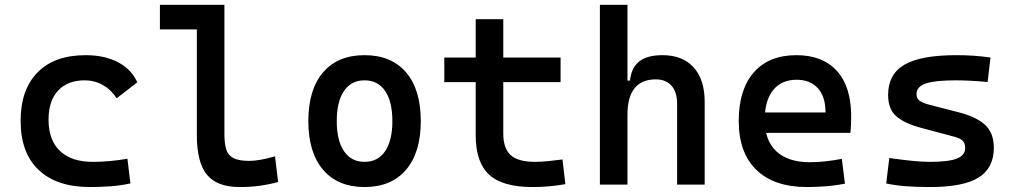

<svg xmlns="http://www.w3.org/2000/svg" viewBox="-20 -752 4142 782"><path d="M346.2 9.8Q210.9 9.8 137.5 -59.8Q64 -129.4 64 -259.8Q64 -386.7 132.8 -457Q201.7 -527.3 329.1 -527.3Q406.2 -527.3 461.2 -498.3Q516.1 -469.2 539.1 -416.5L455.1 -351.6Q433.1 -386.2 399.2 -405.5Q365.2 -424.8 325.2 -424.8Q255.4 -424.8 216.6 -383.1Q177.7 -341.3 177.7 -264.6Q177.7 -181.2 224.4 -137Q271 -92.8 357.9 -92.8Q393.6 -92.8 429.4 -96.2Q465.3 -99.6 499 -105.5L511.2 -4.9Q471.2 3.9 428.7 6.8Q386.2 9.8 346.2 9.8Z M956.1 9.8Q863.8 9.8 822.8 -40.5Q781.7 -90.8 781.7 -201.7V-732.4H894V-206.5Q894 -168 901.4 -143.8Q908.7 -119.6 930.7 -108.2Q952.6 -96.7 995.1 -96.7Q1036.1 -96.7 1100.1 -115.2L1112.8 -10.7Q1072.8 0 1035.6 4.9Q998.5 9.8 956.1 9.8ZM631.3 -632.3V-732.4H790.5V-632.3Z M1464.8 9.8Q1356 9.8 1295.9 -60.5Q1235.8 -130.9 1235.8 -258.8Q1235.8 -387.2 1295.9 -457.3Q1356 -527.3 1464.8 -527.3Q1573.7 -527.3 1633.8 -457.3Q1693.8 -387.2 1693.8 -258.8Q1693.8 -130.9 1633.8 -60.5Q1573.7 9.8 1464.8 9.8ZM1464.8 -92.8Q1519 -92.8 1548.6 -136.2Q1578.1 -179.7 1578.1 -258.8Q1578.1 -338.4 1548.6 -381.6Q1519 -424.8 1464.8 -424.8Q1410.6 -424.8 1381.1 -381.6Q1351.6 -338.4 1351.6 -258.8Q1351.6 -179.7 1381.1 -136.2Q1410.6 -92.8 1464.8 -92.8Z M2149.4 9.8Q2026.9 9.8 1972.2 -40.5Q1917.5 -90.8 1917.5 -201.7V-283.2H2029.8V-208.5Q2029.8 -147.9 2059.8 -120.4Q2089.8 -92.8 2159.2 -92.8Q2183.1 -92.8 2210 -95.5Q2236.8 -98.1 2271 -102.5L2282.7 -2Q2249 3.9 2217.3 6.8Q2185.5 9.8 2149.4 9.8ZM1917.5 -246.6V-673.8H2029.8V-246.6ZM1789.6 -417.5V-517.6H2263.2V-417.5Z M2737.8 0V-329.6Q2737.8 -377 2715.1 -402.8Q2692.4 -428.7 2650.9 -428.7Q2535.6 -428.7 2535.6 -283.7L2505.4 -423.8H2545.9Q2551.3 -476.1 2583.5 -501.7Q2615.7 -527.3 2678.2 -527.3Q2760.3 -527.3 2805.2 -477.5Q2850.1 -427.7 2850.1 -336.9V0ZM2423.3 0V-732.4H2535.6V0Z M3266.6 9.8Q3133.3 9.8 3061 -59.8Q2988.8 -129.4 2988.8 -259.8Q2988.8 -386.7 3050 -457Q3111.3 -527.3 3223.6 -527.3Q3330.1 -527.3 3388.4 -463.4Q3446.8 -399.4 3446.8 -277.3Q3446.8 -242.2 3443.8 -210.9H3075.7V-293.9H3342.3Q3342.3 -358.4 3311 -392.8Q3279.8 -427.2 3224.6 -427.2Q3162.6 -427.2 3128.7 -384.8Q3094.7 -342.3 3094.7 -264.6Q3094.7 -179.7 3142.3 -135.5Q3189.9 -91.3 3278.3 -91.3Q3311 -91.3 3343.3 -95Q3375.5 -98.6 3408.7 -105L3421.4 -3.9Q3374.5 4.9 3335.4 7.3Q3296.4 9.8 3266.6 9.8Z M3768.6 9.8Q3710 9.8 3667 6.3Q3624 2.9 3589.4 -4.9L3602.1 -108.4Q3656.7 -100.6 3696.8 -96.7Q3736.8 -92.8 3768.6 -92.8Q3843.8 -92.8 3877.4 -106.2Q3911.1 -119.6 3911.1 -149.4Q3911.1 -169.4 3900.1 -179.4Q3889.2 -189.5 3866.2 -195.3L3732.4 -231Q3663.1 -249.5 3630.1 -278.8Q3597.2 -308.1 3597.2 -365.2Q3597.2 -449.7 3663.8 -488.5Q3730.5 -527.3 3875 -527.3Q3911.1 -527.3 3944.6 -525.1Q3978 -522.9 4014.2 -517.6L4002.4 -418Q3961.4 -421.9 3930.2 -423.3Q3898.9 -424.8 3872.1 -424.8Q3788.1 -424.8 3750.5 -411.9Q3712.9 -398.9 3712.9 -369.1Q3712.9 -350.1 3726.3 -341.1Q3739.7 -332 3767.6 -324.7L3877.9 -296.4Q3955.1 -277.3 3991.5 -244.1Q4027.8 -210.9 4027.8 -150.4Q4027.8 -67.4 3965.6 -28.8Q3903.3 9.8 3768.6 9.8Z"/></svg>

Font: Cascadia Mono Medium
Style: Regular
Weight: 500
Monospace: yes
Designer: Aaron Bell
Foundry: Saja Typeworks
Version: Version 2407.024